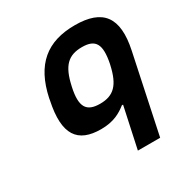

<svg xmlns="http://www.w3.org/2000/svg" viewBox="-163 -639 926 963"><g transform="rotate(-30 300.0 -157.5)"><path d="M107 -256 105 -244C67 -64 121 9 256 9C330 9 372 -17 405 -43H412L361 194H490L585 -256C622 -431 562 -509 401 -509C240 -509 144 -431 107 -256ZM234 -248 235 -252C258 -358 298 -396 377 -396C456 -396 478 -357 457 -252L456 -248C433 -143 394 -104 315 -104C237 -104 211 -142 234 -248Z"/></g></svg>

Font: LT Wave Mono Bold
Style: Italic
Weight: 700
Designer: Daniel Lyons
Version: Version 2.5 (Glyphs App)